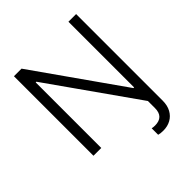

<svg xmlns="http://www.w3.org/2000/svg" viewBox="-243 -858 1207 1207"><g transform="rotate(-45 360.5 -254.0)"><path d="M570.3 0 159.2 -583H153.3V0H84V-707H151.4L562.5 -123H568.4V-707H636.7V62.5Q636.7 105.5 619.9 136.2Q603 167 573.7 183.1Q544.4 199.2 506.8 199.2Q479.5 199.2 464.8 194.3V136.7Q476.6 139.6 492.2 139.6Q569.3 139.6 569.3 61.5V0Z"/></g></svg>

Font: Pretendard Std Light
Style: Regular
Weight: 300
Designer: Base glyphs from Inter by Rasmus Andersson; Hangeul glyphs from Noto Sans CJK(Source Han Sans) by Jang Soo-young and Kan
Foundry: Kil Hyung-jin
Version: Version 1.309